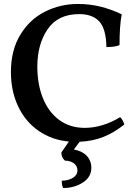

<svg xmlns="http://www.w3.org/2000/svg" viewBox="-20 -705 688 967"><path d="M440 140Q440 187 397 214.5Q354 242 298 242Q291 228 291 205Q323 205 346.5 191Q370 177 370 153Q370 131 352 117.5Q334 104 307 104Q289 88 289 63L327 8Q241 0 174.5 -46Q108 -92 71.5 -169Q35 -246 35 -342Q35 -452 82 -529.5Q129 -607 206 -646Q283 -685 372 -685Q431 -685 484.5 -672Q538 -659 593 -633Q582 -576 582 -478Q561 -468 516 -468Q514 -561 479.5 -597.5Q445 -634 379 -634Q272 -634 220 -558Q168 -482 168 -369Q168 -281 196 -211Q224 -141 278 -101Q332 -61 407 -61Q451 -61 497 -75Q543 -89 585 -115Q592 -109 598 -98Q604 -87 606 -78Q555 -37 501 -15.5Q447 6 381 9L352 48Q393 55 416.5 79.5Q440 104 440 140Z"/></svg>

Font: Vollkorn SC SemiBold
Style: Regular
Weight: 600
Designer: Friedrich Althausen
Foundry: Friedrich Althausen
Version: Version 4.015